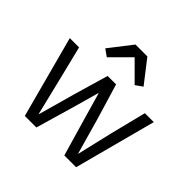

<svg xmlns="http://www.w3.org/2000/svg" viewBox="-186 -953 1141 1141"><g transform="rotate(45 384.0 -382.5)"><path d="M169 0 31 -516H109L164 -293L219 -67H221L284 -293L349 -516H420L487 -293L551 -67H553L606 -293L662 -516H737L600 0H501L429 -248L384 -405H382L338 -248L266 0ZM334 -765H434L545 -622L501 -591L384 -708L267 -591L223 -622Z"/></g></svg>

Font: IBM Plex Sans Var
Style: Regular
Weight: 400
Designer: Mike Abbink, Paul van der Laan, Pieter van Rosmalen
Foundry: Bold Monday
Version: Version 3.000